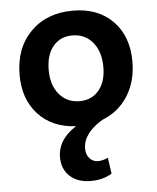

<svg xmlns="http://www.w3.org/2000/svg" viewBox="-53 -542 689 842"><g transform="rotate(-5 291.0 -120.5)"><path d="M314 255Q255 255 221 223.5Q187 192 187 140Q187 62 269 10Q165 5 103.5 -61.5Q42 -128 42 -235Q42 -353 112.5 -424.5Q183 -496 299 -496Q409 -496 474.5 -429.5Q540 -363 540 -251Q540 -164 499.5 -100Q459 -36 387 -8Q300 44 300 112Q300 138 315 154.5Q330 171 351 171Q374 171 396 160L406 231Q366 255 314 255ZM295 -98Q348 -98 379.5 -136Q411 -174 411 -238Q411 -306 377 -347Q343 -388 287 -388Q234 -388 202.5 -350Q171 -312 171 -246Q171 -179 205 -138.5Q239 -98 295 -98Z"/></g></svg>

Font: Cantarell
Style: Bold
Weight: 700
Designer: Dave Crossland, Nikolaus Waxweiler, Florian Fecher, Jacques Le Bailly, Eben Sorkin, Alexei Vanyashin, Alexios Zavras, Em
Version: Version 0.303